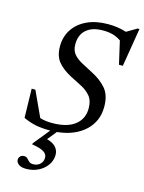

<svg xmlns="http://www.w3.org/2000/svg" viewBox="-140 -782 844 1128"><g transform="rotate(15 282.0 -218.0)"><path d="M133 265Q101.5 265 86.5 252.8Q71.5 240.5 71.5 226Q71.5 213.5 80 204.5Q88.5 195.5 103.5 195.5Q116.5 195.5 124 203.5Q131.5 211.5 140 219.8Q148.5 228 165 228Q191.5 228 207.8 212.5Q224 197 224 172.5Q224 152.5 203.8 138.8Q183.5 125 130 116.5L133 108.5L212 11H209Q159.5 11 122.5 3.5Q85.5 -4 47 -22L43 -198.5H65.5L136.5 -44.5Q170 -34.5 210 -34.5Q301 -34.5 348.8 -71.8Q396.5 -109 396.5 -173.5Q396.5 -220.5 373.8 -247.5Q351 -274.5 316.5 -291.8Q282 -309 247.5 -327Q195 -355 167 -389.5Q139 -424 139 -482.5Q139 -540.5 168.2 -585.2Q197.5 -630 251.5 -655.5Q305.5 -681 379.5 -681Q409.5 -681 435.8 -677.2Q462 -673.5 491 -664.5L553 -701H564L525.5 -467H502L470 -606.5Q446.5 -622.5 421 -630Q395.5 -637.5 360.5 -637.5Q295 -637.5 259 -606.2Q223 -575 223 -517Q223 -480 242 -457.5Q261 -435 292.5 -418.5Q324 -402 360.5 -382.5Q415.5 -354.5 449 -315.2Q482.5 -276 482.5 -205.5Q482.5 -116.5 420 -59Q357.5 -1.5 252 9L207 64.5Q248.5 76.5 264 96.8Q279.5 117 279.5 140.5Q279.5 174.5 260 202.8Q240.5 231 207.2 248Q174 265 133 265Z"/></g></svg>

Font: Newsreader Text Medium
Style: Italic
Weight: 500
Italic angle: -17°
Designer: Hugues Gentile
Foundry: Production Type
Version: Version 1.001